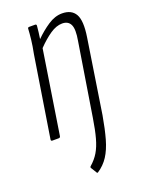

<svg xmlns="http://www.w3.org/2000/svg" viewBox="-132 -551 602 806"><g transform="rotate(-20 169.5 -148.0)"><path d="M163 191Q160 193 158 190L142 164Q139 160 143 156Q166 136 180 112.5Q194 89 203.5 54.5Q213 20 221 -31L273 -356Q282 -406 272 -427Q262 -448 235 -448Q209 -448 181 -429Q153 -410 123 -379L65 -7Q64 0 57 0H29Q22 0 23 -7L80 -367Q87 -402 90 -429Q93 -456 94 -476Q94 -482 101 -482H127Q133 -482 133 -476Q132 -462 130 -447Q128 -432 126 -418Q154 -446 185.5 -467Q217 -488 249 -488Q291 -488 308 -458.5Q325 -429 314 -358L263 -28Q253 30 241 72.5Q229 115 210.5 143.5Q192 172 163 191Z"/></g></svg>

Font: Sofia Sans Extra Condensed Light
Style: Italic
Weight: 300
Italic angle: -9°
Version: Version 4.100